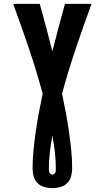

<svg xmlns="http://www.w3.org/2000/svg" viewBox="-20 -755 540 990"><path d="M250 215Q229 215 209 209.5Q189 204 174 189.5Q159 175 153.5 154.5Q148 134 148 113Q148 65 153 16.5Q158 -32 165 -80.5Q172 -129 181 -176.5Q190 -224 200 -272Q168 -390 129 -505.5Q90 -621 48 -735H185Q202 -674 218.5 -612.5Q235 -551 250 -490Q265 -551 281.5 -612.5Q298 -674 315 -735H452Q410 -621 371 -505.5Q332 -390 300 -272Q310 -224 319 -176.5Q328 -129 335 -80.5Q342 -32 347 16.5Q352 65 352 113Q352 134 346.5 154.5Q341 175 326 189.5Q311 204 291 209.5Q271 215 250 215ZM250 145Q255 145 259 142Q263 139 265 135Q267 131 267.5 126Q268 121 268 116Q268 73 263 30Q258 -13 250 -56Q242 -13 237 30Q232 73 232 116Q232 121 232.5 126Q233 131 235 135Q237 139 241 142Q245 145 250 145Z"/></svg>

Font: Iosevka Curly Heavy
Style: Regular
Weight: 900
Monospace: yes
Designer: Belleve Invis
Foundry: Belleve Invis
Version: Version 22.1.2; ttfautohint (v1.8.4)